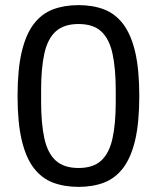

<svg xmlns="http://www.w3.org/2000/svg" viewBox="-20 -718 613 750"><path d="M286.6 12Q231.1 12 186.9 -4.7Q142.6 -21.5 111.9 -61.7Q81.1 -101.9 64.9 -170.4Q48.6 -238.9 48.6 -343Q48.6 -447.1 64.9 -515.6Q81.1 -584.1 111.9 -624.3Q142.6 -664.5 186.9 -681.3Q231.1 -698 286.6 -698Q342.6 -698 386.4 -681.3Q430.1 -664.5 460.9 -624.3Q491.6 -584.1 507.9 -515.6Q524.1 -447.1 524.1 -343Q524.1 -238.9 507.9 -170.4Q491.6 -101.9 460.9 -61.7Q430.1 -21.5 386.4 -4.7Q342.6 12 286.6 12ZM286.6 -61.8Q344.2 -61.8 375.5 -90.8Q406.8 -119.7 419.4 -177.1Q432.1 -234.5 432.1 -319.1V-364.7Q432.1 -450.9 419.4 -508.6Q406.8 -566.3 375.5 -595.2Q344.2 -624.2 286.6 -624.2Q229.6 -624.2 197.7 -595.2Q165.9 -566.3 153.3 -509.1Q140.6 -452 140.6 -366.3V-320.8Q140.6 -235.6 153.3 -177.6Q165.9 -119.7 197.7 -90.8Q229.6 -61.8 286.6 -61.8Z"/></svg>

Font: Archivo Variable SemiBold
Style: Regular
Weight: 600
Designer: Hector Gatti
Foundry: Omnibus-Type
Version: Version 2.001